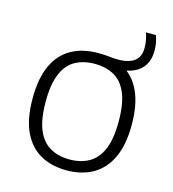

<svg xmlns="http://www.w3.org/2000/svg" viewBox="-106 -786 794 883"><g transform="rotate(15 291.0 -344.0)"><path d="M291 9.5Q220 9.5 167 -19.8Q114 -49 84.5 -110.8Q55 -172.5 55 -270.5Q55 -367.5 84.2 -429.2Q113.5 -491 167 -520.2Q220.5 -549.5 292 -549.5Q322 -549.5 346.5 -546.8Q371 -544 389 -544Q438 -544 465.2 -564Q492.5 -584 492.5 -627Q492.5 -647 489.2 -663.5Q486 -680 480.5 -698H527.5Q534 -680 537 -663.5Q540 -647 540 -625.5Q540 -585.5 523 -558Q506 -530.5 474 -516Q442 -501.5 397.5 -501.5L413.5 -522Q527 -459 527 -270.5Q527 -173.5 497.5 -111.8Q468 -50 414.8 -20.2Q361.5 9.5 291 9.5ZM291 -42.5Q344 -42.5 383.2 -64.5Q422.5 -86.5 443.8 -136.2Q465 -186 465 -269.5Q465 -354 443.8 -404Q422.5 -454 383.2 -475.8Q344 -497.5 291 -497.5Q238 -497.5 198.8 -476Q159.5 -454.5 138.2 -404.8Q117 -355 117 -271.5Q117 -187 138.2 -137Q159.5 -87 198.8 -64.8Q238 -42.5 291 -42.5Z"/></g></svg>

Font: Encode Sans SemiExpanded Light
Style: Regular
Weight: 300
Width: 6
Designer: Multiple Designers
Foundry: Impallari Type
Version: Version 3.002